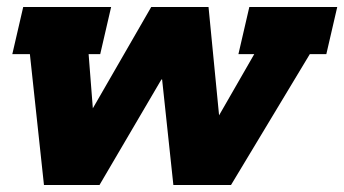

<svg xmlns="http://www.w3.org/2000/svg" viewBox="-20 -526 979 546"><path d="M46 -506H296L265 -372H232L244 -218L410 -506H573L603 -198L703 -372H658L689 -506H939L908 -372H861L637 0H473L441 -300H439L263 0H105L65 -372H15Z"/></svg>

Font: Arvo
Style: Bold Italic
Weight: 700
Italic angle: -13°
Designer: Anton Koovit (Cyrillic Expansion: Cyreal)
Foundry: Anton Koovit, Yassin Baggar
Version: Version 3.000